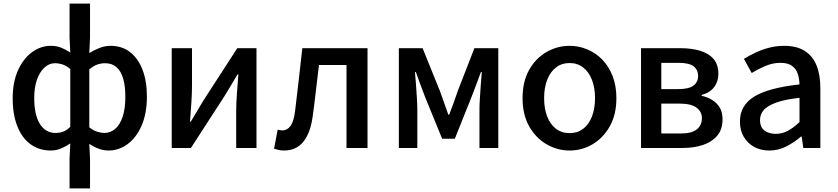

<svg xmlns="http://www.w3.org/2000/svg" viewBox="-20 -817 4625 1060"><path d="M364 223V57L368 -25Q346 -10 318.5 2Q291 14 260 14Q197 14 149.5 -20Q102 -54 76 -119Q50 -184 50 -275Q50 -364 79.5 -429Q109 -494 157 -529Q205 -564 260 -564Q293 -564 318.5 -553.5Q344 -543 368 -527L364 -608V-797H477V-608L473 -524Q500 -541 530 -552.5Q560 -564 590 -564Q654 -564 698.5 -529Q743 -494 767 -431.5Q791 -369 791 -284Q791 -190 761.5 -123Q732 -56 684 -21Q636 14 579 14Q553 14 526 4.5Q499 -5 473 -23L477 57V223ZM287 -83Q309 -83 328.5 -90Q348 -97 368 -117V-436Q347 -454 325.5 -461Q304 -468 283 -468Q252 -468 226 -444.5Q200 -421 184.5 -378.5Q169 -336 169 -276Q169 -183 200 -133Q231 -83 287 -83ZM556 -83Q590 -83 616.5 -106Q643 -129 657.5 -173.5Q672 -218 672 -282Q672 -340 660.5 -381.5Q649 -423 624 -445.5Q599 -468 560 -468Q539 -468 518 -461Q497 -454 473 -434V-114Q496 -96 517.5 -89.5Q539 -83 556 -83Z M928 0V-551H1040V-345Q1040 -303 1036.5 -250Q1033 -197 1029 -145H1033Q1048 -170 1068 -203.5Q1088 -237 1103 -262L1290 -551H1396V0H1284V-205Q1284 -248 1288 -300.5Q1292 -353 1296 -406H1291Q1276 -381 1256 -347Q1236 -313 1221 -289L1034 0Z M1548 14Q1532 14 1519 11Q1506 8 1493 4L1513 -101Q1519 -100 1525.5 -98.5Q1532 -97 1539 -97Q1566 -97 1584 -122Q1602 -147 1609 -203Q1620 -290 1629.5 -377Q1639 -464 1649 -551H2009V0H1893V-458H1741Q1732 -387 1724 -315.5Q1716 -244 1706 -172Q1693 -81 1654 -33.5Q1615 14 1548 14Z M2182 0V-551H2313L2409 -314Q2421 -280 2432.5 -248Q2444 -216 2455 -184H2460Q2472 -216 2484 -248Q2496 -280 2507 -314L2599 -551H2731V0H2627V-214Q2627 -240 2629.5 -277Q2632 -314 2634.5 -352Q2637 -390 2640 -419H2635Q2623 -385 2609 -349Q2595 -313 2583 -281L2491 -51H2421L2327 -281Q2315 -313 2301 -349.5Q2287 -386 2276 -419H2271Q2274 -390 2276.5 -352Q2279 -314 2281.5 -277Q2284 -240 2284 -214V0Z M3125 14Q3057 14 2997.5 -20.5Q2938 -55 2901.5 -119.5Q2865 -184 2865 -275Q2865 -367 2901.5 -431.5Q2938 -496 2997.5 -530Q3057 -564 3125 -564Q3175 -564 3222 -544.5Q3269 -525 3305 -488Q3341 -451 3362 -397.5Q3383 -344 3383 -275Q3383 -184 3346.5 -119.5Q3310 -55 3251.5 -20.5Q3193 14 3125 14ZM3125 -82Q3168 -82 3199.5 -106Q3231 -130 3248 -173.5Q3265 -217 3265 -275Q3265 -333 3248 -376.5Q3231 -420 3199.5 -444.5Q3168 -469 3125 -469Q3081 -469 3049.5 -444.5Q3018 -420 3001 -376.5Q2984 -333 2984 -275Q2984 -217 3001 -173.5Q3018 -130 3049.5 -106Q3081 -82 3125 -82Z M3519 0V-551H3737Q3797 -551 3844.5 -537Q3892 -523 3919 -492Q3946 -461 3946 -409Q3946 -367 3922.5 -336Q3899 -305 3854 -293V-288Q3886 -281 3912 -265Q3938 -249 3953.5 -223Q3969 -197 3969 -158Q3969 -102 3939.5 -67.5Q3910 -33 3860.5 -16.5Q3811 0 3748 0ZM3631 -325H3723Q3783 -325 3808.5 -344.5Q3834 -364 3834 -397Q3834 -432 3809 -451Q3784 -470 3728 -470H3631ZM3631 -80H3738Q3798 -80 3826.5 -102.5Q3855 -125 3855 -165Q3855 -201 3825 -223Q3795 -245 3733 -245H3631Z M4227 14Q4180 14 4143.5 -6Q4107 -26 4086 -62Q4065 -98 4065 -146Q4065 -235 4143.5 -283.5Q4222 -332 4394 -351Q4393 -383 4384 -410Q4375 -437 4352.5 -453.5Q4330 -470 4289 -470Q4246 -470 4206 -453Q4166 -436 4130 -414L4087 -492Q4116 -510 4151 -526.5Q4186 -543 4226 -553.5Q4266 -564 4309 -564Q4378 -564 4422 -536.5Q4466 -509 4487.5 -457Q4509 -405 4509 -331V0H4415L4406 -63H4402Q4365 -31 4321 -8.5Q4277 14 4227 14ZM4262 -78Q4298 -78 4329 -94.5Q4360 -111 4394 -143V-277Q4313 -268 4265 -250.5Q4217 -233 4196.5 -209.5Q4176 -186 4176 -155Q4176 -114 4201 -96Q4226 -78 4262 -78Z"/></svg>

Font: Noto Sans KR Medium
Style: Regular
Weight: 500
Designer: Ryoko NISHIZUKA  (kana, bopomofo & ideographs); Paul D. Hunt (Latin, Greek & Cyrillic); Sandoll Communications , Soo-you
Foundry: Adobe
Version: Version 2.004-H2;hotconv 1.0.118;makeotfexe 2.5.65603